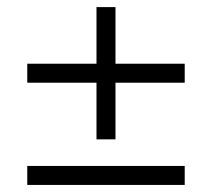

<svg xmlns="http://www.w3.org/2000/svg" viewBox="-20 -523 600 543"><path d="M57.1 -342.8H252.9V-502.9H306.6V-342.8H502.4V-289.1H306.6V-128.9H252.9V-289.1H57.1ZM57.1 -53.7H502.4V0H57.1Z"/></svg>

Font: VidalokaRegular
Style: Regular
Weight: 400
Designer: Cyreal (www.cyreal.org)
Foundry: Cyreal (www.cyreal.org)
Version: Version 1.000